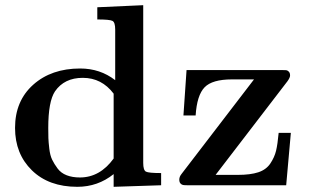

<svg xmlns="http://www.w3.org/2000/svg" viewBox="-20 -714 1190 740"><path d="M671 -22Q671 -33 680 -44L959 -408H874Q798 -408 768.5 -377.5Q739 -347 734 -269H687L699 -444H1066Q1078 -444 1083 -443.5Q1088 -443 1093 -438Q1098 -433 1098 -423Q1098 -415 1088 -401L811 -40H897Q945 -40 975.5 -50Q1006 -60 1022 -84Q1038 -108 1044 -133Q1050 -158 1054 -202H1101L1083 0H703Q691 0 685.5 -1Q680 -2 675.5 -7Q671 -12 671 -22ZM38 -221Q38 -325 108 -387.5Q178 -450 289 -450Q366 -450 424 -405V-600Q424 -628 413.5 -633.5Q403 -639 355 -639V-686L532 -694V-86Q532 -58 542.5 -52.5Q553 -47 601 -47V0L418 6V-43Q357 6 278 6Q168 6 103 -57.5Q38 -121 38 -221ZM166 -221Q166 -196 166.5 -181.5Q167 -167 170 -141Q173 -115 181 -98.5Q189 -82 202 -64.5Q215 -47 237 -38.5Q259 -30 288 -30Q365 -30 418 -103V-353Q372 -414 299 -414Q228 -414 192 -362Q166 -323 166 -221Z"/></svg>

Font: CMU Serif
Style: Bold
Weight: 700
Version: Version 0.7.0